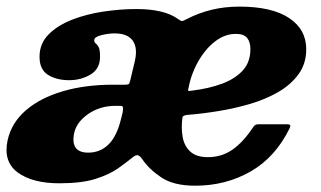

<svg xmlns="http://www.w3.org/2000/svg" viewBox="-37 -558 994 595"><path d="M-13.5 -123Q-1.5 -177.5 43 -216Q87.5 -254.5 157 -275Q226.5 -295.5 312.5 -295.5H350.5Q359.5 -295.5 362 -297.5Q364.5 -299.5 366.5 -308.5L380.5 -367Q390.5 -409 374.5 -431.8Q358.5 -454.5 318 -454.5Q299 -454.5 277 -449Q255 -443.5 255 -433.5Q255 -426.5 259.5 -423.5Q264 -420.5 268.5 -412.5Q273 -404.5 273 -382Q273 -344.5 243.5 -327Q214 -309.5 177.5 -309.5Q138 -309.5 111.8 -326Q85.5 -342.5 85.5 -382Q85.5 -423 113.5 -451.2Q141.5 -479.5 186.5 -497Q231.5 -514.5 284 -522.2Q336.5 -530 385 -530Q472 -530 514 -499.5Q523 -493 526.5 -492.8Q530 -492.5 542 -499Q577.5 -517.5 618 -527.5Q658.5 -537.5 705 -537.5Q805.5 -537.5 858.8 -502.2Q912 -467 912 -405.5Q912 -361 888.5 -328.5Q865 -296 826 -273.2Q787 -250.5 738.8 -236.2Q690.5 -222 640 -213.8Q589.5 -205.5 544 -202Q529.5 -200.5 528.5 -194.5Q524 -161.5 529 -133.5Q534 -105.5 552.8 -88.2Q571.5 -71 607 -71Q650 -71 683.2 -94.2Q716.5 -117.5 745.5 -161Q749 -166.5 752.8 -169.8Q756.5 -173 765 -173H850.5Q860 -173 862 -170.5Q864 -168 860.5 -160.5Q816.5 -70.5 739.5 -26.5Q662.5 17.5 568 17.5Q501 17.5 462.8 -8.2Q424.5 -34 404 -64.5Q396 -76 389.5 -77Q383 -78 373 -69.5Q354.5 -54.5 328.5 -36Q302.5 -17.5 259.5 -3.8Q216.5 10 147 10Q63.5 10 18 -23.5Q-27.5 -57 -13.5 -123ZM560.5 -277.5Q609.5 -283.5 650 -298.2Q690.5 -313 714.8 -339Q739 -365 739 -406Q739 -428 728.8 -440.5Q718.5 -453 694 -453Q659.5 -453 629 -429.2Q598.5 -405.5 576.5 -366.2Q554.5 -327 546 -280Q545 -275.5 549.8 -276.2Q554.5 -277 560.5 -277.5ZM343 -209Q344.5 -218 344.2 -224Q344 -230 336.5 -230H320.5Q272 -230 235 -203.8Q198 -177.5 192 -141.5Q182.5 -85 236.5 -85Q274 -85 299.8 -110.8Q325.5 -136.5 338.5 -191Z"/></svg>

Font: Besley* Heavy
Style: Italic
Weight: 800
Italic angle: -13°
Designer: Owen Earl
Foundry: indestructible type*
Version: Version 3.000; ttfautohint (v1.8.3)